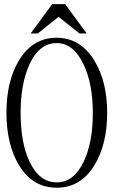

<svg xmlns="http://www.w3.org/2000/svg" viewBox="-20 -877 540 914"><path d="M249 -697.3Q134.8 -697.3 69.3 -587.9Q10.7 -489.3 10.7 -340.8Q10.7 -189.5 70.3 -90.8Q134.8 16.6 250 16.6Q364.3 16.6 429.7 -90.8Q490.2 -189.5 490.2 -340.8Q490.2 -488.3 429.7 -587.9Q363.3 -697.3 249 -697.3ZM249 -671.9Q330.1 -671.9 377.9 -570.3Q421.9 -477.5 421.9 -339.8Q421.9 -199.2 378.9 -108.4Q332 -8.8 250 -8.8Q167 -8.8 120.1 -108.4Q78.1 -198.2 78.1 -339.8Q78.1 -477.5 120.1 -570.3Q167 -671.9 249 -671.9ZM392.6 -717.8 290 -857.4H228.5L126 -717.8H160.2L258.8 -796.9L358.4 -717.8Z"/></svg>

Font: BatangChe
Style: Regular
Weight: 400
Monospace: yes
Version: Version 2.21